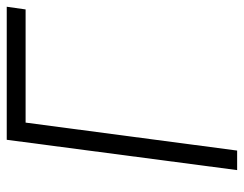

<svg xmlns="http://www.w3.org/2000/svg" viewBox="-97 -627 724 570"><g transform="rotate(-90 265.0 -342.0)"><path d="M135 -684H530L522 -628H186L103 0H45Z"/></g></svg>

Font: Bellota Text
Style: Italic
Weight: 400
Italic angle: -7.5°
Designer: Kemie Guaida
Foundry: Kemie Guaida
Version: Version 4.001